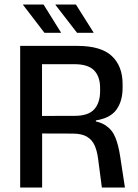

<svg xmlns="http://www.w3.org/2000/svg" viewBox="-20 -846 622 866"><path d="M439.5 0 422.5 -129.5Q418 -165 406.8 -190.2Q395.5 -215.5 372 -229.5Q348.5 -243.5 306.5 -243.5L140 -244V-323L317 -323.5Q378.5 -323.5 405 -353Q431.5 -382.5 431.5 -435V-449Q431.5 -500.5 404.5 -528.5Q377.5 -556.5 315 -556.5H138V-639H329Q435.5 -639 484.2 -593.5Q533 -548 533 -466.5V-450.5Q533 -390 505.2 -351.5Q477.5 -313 412.5 -303V-290L370.5 -304.5Q426 -300.5 456.2 -280.5Q486.5 -260.5 500.5 -225.5Q514.5 -190.5 522 -140.5L543.5 0ZM71 0V-639H169.5V-295.5L170 -258V0ZM176.5 -825.5 255 -699.5V-698H180.5L84 -824V-825.5ZM322.5 -825.5 402 -699.5V-698H327.5L230.5 -823.5V-825.5Z"/></svg>

Font: Anek Latin Medium
Style: Regular
Weight: 500
Designer: Yesha Goshar
Foundry: Ek Type
Version: Version 1.003